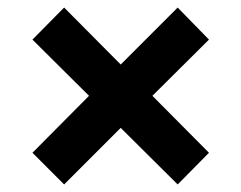

<svg xmlns="http://www.w3.org/2000/svg" viewBox="-20 -541 640 509"><path d="M150 -52 66 -136 216 -287 66 -436 150 -521 300 -370 451 -521 534 -436 384 -287 534 -136 451 -52 300 -202Z"/></svg>

Font: Mulish Black
Style: Regular
Weight: 900
Designer: Vernon Adams
Foundry: Vernon Adams
Version: Version 3.603; ttfautohint (v1.8.3)